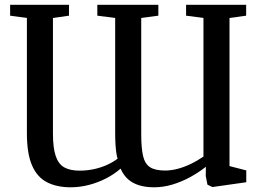

<svg xmlns="http://www.w3.org/2000/svg" viewBox="-20 -763 1079 796"><path d="M1000.5 -743V-698L931.5 -688.5V-74.5L1001 -56.5V-7.5L860.5 12.5L840 2.5L833 -33.5L833.5 -71.5Q804.5 -48.5 769 -29Q733.5 -9.5 695.2 2Q657 13.5 619 13.5Q583.5 13.5 556.2 5Q529 -3.5 510.2 -20.5Q491.5 -37.5 480 -64Q454 -41 420 -23.5Q386 -6 348.2 3.8Q310.5 13.5 273 13.5Q215 13.5 174.2 -7.8Q133.5 -29 112.5 -78Q91.5 -127 91.5 -211V-688.5L22 -698V-743H266V-698L199.5 -688.5V-209.5Q199.5 -150.5 210.8 -116.8Q222 -83 246.2 -69.2Q270.5 -55.5 310 -55.5Q338.5 -55.5 366.8 -61.2Q395 -67 420.5 -78Q446 -89 467.5 -105Q464.5 -114.5 462.2 -129.5Q460 -144.5 458.8 -165Q457.5 -185.5 457.5 -212V-688.5L383.5 -698V-743H636.5V-698L565.5 -688.5V-207.5Q565.5 -150 573 -117Q580.5 -84 601.8 -70Q623 -56 664 -56Q689.5 -56 716.2 -63Q743 -70 770.2 -83Q797.5 -96 823.5 -114V-688.5L751.5 -698V-743Z"/></svg>

Font: Merriweather 36pt
Style: Regular
Weight: 400
Designer: Eben Sorkin
Foundry: Eben Sorkin
Version: Version 2.100